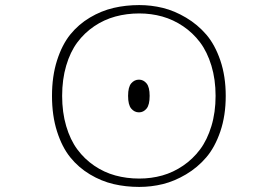

<svg xmlns="http://www.w3.org/2000/svg" viewBox="-20 -726 1090 757"><path d="M529 11Q476 11 427.8 -0.2Q379.5 -11.5 334.5 -38.5Q289.5 -65.5 257 -105.8Q224.5 -146 204.8 -208Q185 -270 185 -348Q185 -425.5 204.8 -487.5Q224.5 -549.5 257 -589.8Q289.5 -630 334.5 -656.8Q379.5 -683.5 427.8 -694.8Q476 -706 529 -706Q576.5 -706 622.2 -694.8Q668 -683.5 713.5 -656.5Q759 -629.5 793.2 -589.8Q827.5 -550 848.8 -487.5Q870 -425 870 -348Q870 -270.5 848.8 -208Q827.5 -145.5 793.2 -105.5Q759 -65.5 713.5 -38.5Q668 -11.5 622.2 -0.2Q576.5 11 529 11ZM529 -22Q576.5 -22 620 -34.2Q663.5 -46.5 702 -72.8Q740.5 -99 768.8 -136.8Q797 -174.5 813.5 -228.8Q830 -283 830 -348Q830 -413 813.5 -467.2Q797 -521.5 768.8 -559Q740.5 -596.5 702 -622.5Q663.5 -648.5 620 -660.8Q576.5 -673 529 -673Q479.5 -673 434.8 -660.8Q390 -648.5 351.5 -622.5Q313 -596.5 285 -559Q257 -521.5 241 -467.2Q225 -413 225 -348Q225 -283 241 -228.8Q257 -174.5 285 -136.8Q313 -99 351.5 -72.8Q390 -46.5 434.8 -34.2Q479.5 -22 529 -22ZM528 -283Q510 -283 497.5 -297.8Q485 -312.5 485 -348Q485 -383 497.5 -397.5Q510 -412 528 -412Q545.5 -412 557.8 -397.2Q570 -382.5 570 -348Q570 -312.5 557.8 -297.8Q545.5 -283 528 -283Z"/></svg>

Font: League Mono Extended Thin
Style: Regular
Weight: 100
Width: 9
Designer: Tyler Finck
Foundry: The League of Moveable Type / Tyler Finck
Version: Version 2.210